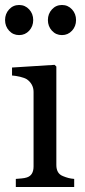

<svg xmlns="http://www.w3.org/2000/svg" viewBox="-27 -746 340 766"><path d="M269 0H36.1V-32.2Q47.4 -33.2 59.3 -34.2Q71.3 -35.2 80.1 -38.1Q93.8 -42.5 100.3 -53.5Q106.9 -64.5 106.9 -82V-379.4Q106.9 -395 99.9 -408Q92.8 -420.9 80.1 -429.7Q70.8 -435.5 53.2 -439.7Q35.6 -443.8 21 -444.8V-476.6L190.9 -487.3L197.8 -480.5V-87.9Q197.8 -70.8 204.3 -59.6Q210.9 -48.3 225.1 -43Q235.8 -38.6 246.1 -35.9Q256.3 -33.2 269 -32.2ZM276.4 -666Q276.4 -641.1 260.3 -623.5Q244.1 -606 220.2 -606Q196.3 -606 180.2 -623.5Q164.1 -641.1 164.1 -666Q164.1 -690.9 180.2 -708.5Q196.3 -726.1 220.2 -726.1Q244.1 -726.1 260.3 -708.5Q276.4 -690.9 276.4 -666ZM105.5 -666Q105.5 -641.1 89.4 -623.5Q73.2 -606 49.3 -606Q25.4 -606 9.3 -623.5Q-6.8 -641.1 -6.8 -666Q-6.8 -690.9 9.3 -708.5Q25.4 -726.1 49.3 -726.1Q73.2 -726.1 89.4 -708.5Q105.5 -690.9 105.5 -666Z"/></svg>

Font: UniBurma_GGSerif
Style: Book
Weight: 400
Designer: Victor San Kho Lin (for Burmese only and related typography optimization with it)
Foundry: http://www.unimm.org
Version: 2.0